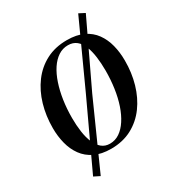

<svg xmlns="http://www.w3.org/2000/svg" viewBox="-231 -998 1144 1260"><g transform="rotate(-30 340.5 -367.5)"><path d="M306 11.5Q233 11.5 182.2 -13.2Q131.5 -38 100.2 -81Q69 -124 54.8 -179.8Q40.5 -235.5 40.5 -297.5Q40.5 -390 64.5 -472Q88.5 -554 135.5 -617.2Q182.5 -680.5 251 -716.2Q319.5 -752 408.5 -752Q481.5 -752 532 -727.8Q582.5 -703.5 613.2 -660.8Q644 -618 658 -562.8Q672 -507.5 672 -446.5Q672.5 -354 648.5 -271.2Q624.5 -188.5 578 -125Q531.5 -61.5 463 -25Q394.5 11.5 306 11.5ZM315.5 -21.5Q355.5 -21.5 388.8 -44Q422 -66.5 448.2 -106.8Q474.5 -147 492.8 -201Q511 -255 520.2 -319Q529.5 -383 529.5 -452Q529.5 -507.5 523 -556Q516.5 -604.5 501.8 -641.2Q487 -678 461.5 -698.8Q436 -719.5 397.5 -719.5Q357.5 -719.5 324 -697.5Q290.5 -675.5 264.2 -635.8Q238 -596 220 -542.2Q202 -488.5 192.5 -425Q183 -361.5 183 -292Q183 -236 190 -187Q197 -138 212.8 -100.8Q228.5 -63.5 253.8 -42.5Q279 -21.5 315.5 -21.5ZM110.5 109.5 342 -386 561.5 -867 606 -844 378 -365 155.5 132Z"/></g></svg>

Font: Merriweather 120pt SemiBold
Style: Italic
Weight: 600
Italic angle: -7.8°
Version: Version 2.101